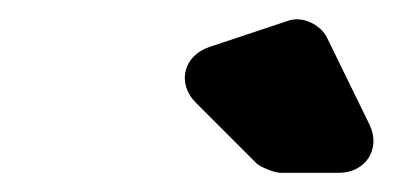

<svg xmlns="http://www.w3.org/2000/svg" viewBox="-20 -780 409 200"><path d="M365 -650 321 -740C314 -755 294 -764 279 -758L198 -731C171 -722 164 -693 184 -673L247 -610C251 -606 266 -600 272 -600H333C361 -600 377 -625 365 -650Z"/></svg>

Font: Trueno
Style: RoundBdIt
Weight: 700
Designer: Julieta Ulanovsky, Jasper
Foundry: Julieta Ulanovsky, Cannot Into Space Fonts
Version: Version 3.001